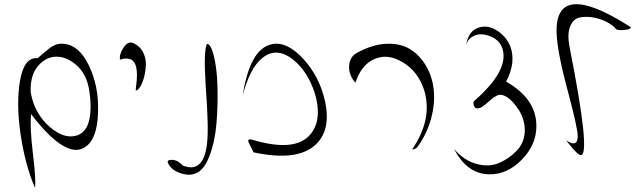

<svg xmlns="http://www.w3.org/2000/svg" viewBox="-20 -946 3017 901"><path d="M256 -740Q342 -750 396 -641Q445 -541 440 -416Q436 -293 380 -256Q302 -203 166 -361Q146 -384 126 -411Q119 -354 134.5 -225Q150 -96 144 -65Q98 -171 76.5 -316.5Q55 -462 74.5 -570.5Q94 -679 157 -673Q161 -677 174.5 -688.5Q188 -700 193 -704Q198 -708 208.5 -716.5Q219 -725 225.5 -728.5Q232 -732 240 -735.5Q248 -739 256 -740ZM398 -526Q386 -598 340 -639Q294 -680 245 -680Q196 -680 158.5 -636.5Q121 -593 124 -514Q140 -414 215 -349Q280 -294 336 -309Q403 -326 405 -438Q406 -477 398 -526Z M543 -666Q539 -692 560 -723Q581 -754 605 -744Q635 -731 650 -703.5Q665 -676 664.5 -646Q664 -616 657 -587.5Q650 -559 638.5 -540Q627 -521 617 -521L618 -538Q636 -658 586 -670Q568 -674 543 -666Z M767 -185Q765 -192 776 -195Q803 -200 829 -178Q834 -174 838 -169Q937 -130 952 -277Q960 -347 945 -547Q935 -709 951 -740Q969 -741 983.5 -683.5Q998 -626 1000.5 -541Q1003 -456 996 -369Q989 -282 963 -214Q937 -146 897 -132Q867 -119 823.5 -134.5Q780 -150 767 -185Z M1119 -499Q1153 -715 1253 -738Q1325 -755 1404 -669Q1480 -585 1505 -472Q1535 -336 1461 -267Q1375 -187 1170 -231Q1146 -278 1145 -282Q1143 -292 1153 -292Q1158 -292 1165 -290Q1379 -226 1446 -328Q1492 -398 1456 -512Q1424 -610 1357 -665Q1277 -729 1210 -673Q1153 -627 1119 -499Z M1655 -698Q1728 -738 1794 -740.5Q1860 -743 1905 -715Q1950 -687 1979.5 -636.5Q2009 -586 2015.5 -524Q2022 -462 2003.5 -391.5Q1985 -321 1941 -259Q1931 -245 1914 -245Q2011 -387 1971 -521Q1943 -611 1868 -655Q1792 -700 1725 -663Q1673 -634 1648 -558Q1632 -574 1623 -600Q1614 -626 1621 -654.5Q1628 -683 1655 -698Z M2111 -247Q2157 -193 2215.5 -177Q2274 -161 2320.5 -180.5Q2367 -200 2403.5 -237.5Q2440 -275 2442.5 -327Q2445 -379 2416 -428Q2385 -475 2358.5 -491Q2332 -507 2312.5 -497.5Q2293 -488 2277 -472.5Q2261 -457 2243 -445Q2225 -433 2210 -440Q2204 -447 2202 -456.5Q2200 -466 2205 -472Q2360 -607 2341 -705Q2331 -758 2277 -777Q2226 -796 2191 -770Q2170 -755 2167 -728Q2175 -803 2231 -818Q2282 -831 2332 -788Q2392 -736 2384 -651Q2379 -608 2355 -563Q2494 -484 2497 -361Q2500 -269 2428 -196Q2359 -126 2275 -128Q2171 -130 2111 -247Z M2939 -819Q2944 -811 2922 -807Q2885 -801 2871 -809Q2860 -825 2831 -841Q2802 -857 2767 -863.5Q2732 -870 2701 -864Q2670 -858 2655.5 -822Q2641 -786 2653 -724Q2753 -220 2706 -218Q2692 -218 2653 -267Q2642 -281 2637 -287Q2692 -251 2691 -309Q2690 -348 2646 -513Q2587 -730 2592 -818Q2601 -995 2828 -883Q2878 -858 2939 -819Z"/></svg>

Font: YamSuf
Style: Regular
Weight: 400
Version: Version 1.1